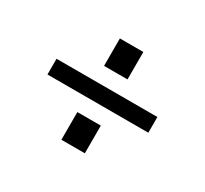

<svg xmlns="http://www.w3.org/2000/svg" viewBox="-98 -601 756 709"><g transform="rotate(30 280.0 -247.0)"><path d="M65 -214H495V-281H65ZM230 -31H330V-149H230ZM230 -346H330V-463H230Z"/></g></svg>

Font: HK Grotesk
Style: Italic
Weight: 400
Italic angle: -16°
Designer: Alfredo Marco Pradil
Foundry: Hanken Design Co.
Version: Version 3.001;FEAKit 1.0